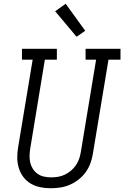

<svg xmlns="http://www.w3.org/2000/svg" viewBox="-20 -995 662 1023"><path d="M251 8Q222 8 194.5 2.5Q167 -3 143.5 -17Q120 -31 104 -52.5Q88 -74 80 -100.5Q72 -127 72 -155.5Q72 -184 77 -213L154 -677H97V-735H283V-677H219L141 -203Q138 -184 137.5 -164.5Q137 -145 141.5 -127Q146 -109 156 -94Q166 -79 181 -68.5Q196 -58 214.5 -54Q233 -50 252 -50Q271 -50 289.5 -53Q308 -56 325.5 -64.5Q343 -73 358.5 -86Q374 -99 385 -115.5Q396 -132 402 -150Q408 -168 411 -187L492 -677H436V-735H622V-677H558L475 -177Q471 -151 462 -126Q453 -101 437.5 -79Q422 -57 400 -39.5Q378 -22 353 -11Q328 0 302 4Q276 8 251 8ZM388 -799 274 -935 330 -975 434 -831Z"/></svg>

Font: Iosevka Slab Light Extended
Style: Italic
Weight: 300
Width: 7
Italic angle: -9°
Monospace: yes
Designer: Belleve Invis
Foundry: Belleve Invis
Version: Version 11.1.0; ttfautohint (v1.8.3)